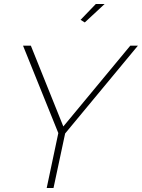

<svg xmlns="http://www.w3.org/2000/svg" viewBox="-20 -938 708 958"><path d="M271 -274 95 -710H134L296 -307L630 -710H668L305 -272L247 0H213ZM403 -826 382 -839 458 -918H502Z"/></svg>

Font: Raleway ExtraLight
Style: Italic
Weight: 200
Italic angle: -12°
Designer: Matt McInerney, Pablo Impallari, Rodrigo Fuenzalida
Foundry: Matt McInerney, Pablo Impallari, Rodrigo Fuenzalida
Version: Version 4.026